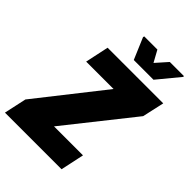

<svg xmlns="http://www.w3.org/2000/svg" viewBox="-272 -1000 1115 1115"><g transform="rotate(45 286.0 -442.5)"><path d="M-20 0 10 -138 329 -543H104L135 -688H592L562 -553L238 -145H476L445 0ZM293 -745 237 -877 239 -885H347L386 -814L449 -885H566L564 -877L455 -745Z"/></g></svg>

Font: Saira Semi Condensed ExtraBold
Style: Italic
Weight: 800
Width: 4
Italic angle: -12°
Designer: Hector Gatti with collaboration of the Omnibus-Type team
Foundry: Omnibus-Type
Version: Version 1.001; ttfautohint (v1.8)